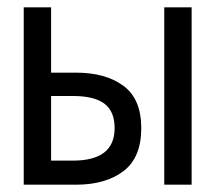

<svg xmlns="http://www.w3.org/2000/svg" viewBox="-20 -506 590 526"><path d="M188 0Q269 0 318 -37Q367 -74 367 -155Q367 -235 318 -271Q269 -307 188 -307H120V-486H45V0ZM120 -243H180Q238 -243 266 -222Q294 -201 294 -155Q294 -66 180 -66H120ZM505 0V-486H430V0Z"/></svg>

Font: Codetta
Style: Regular
Weight: 400
Italic angle: -11°
Designer: Ulrich Proeller
Foundry: PROSA GmbH
Version: Version 2.00;September 29, 2018;FontCreator 11.5.0.2427 64-b